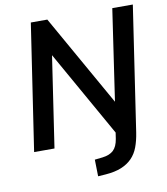

<svg xmlns="http://www.w3.org/2000/svg" viewBox="-97 -800 939 1077"><g transform="rotate(-10 372.5 -261.5)"><path d="M374 196 372 101 417 96Q458 91 479.5 70.5Q501 50 508 7L517 -53L530 1L227 -536H240L160 0H44L152 -719H246L550 -181H537L616 -719H733L627 -9Q620 37 606.5 73Q593 109 568.5 134Q544 159 507.5 174Q471 189 418 193Z"/></g></svg>

Font: Nunitoga
Style: Bold Italic
Weight: 700
Italic angle: -9°
Designer: Vernon Adams
Foundry: Vernon Adams
Version: Version 1.0